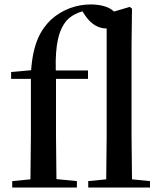

<svg xmlns="http://www.w3.org/2000/svg" viewBox="-20 -844 727 864"><path d="M457 0H655V-29L574 -37L572 -232V-647L574 -805L564 -813L493 -792C471 -814 431 -824 388 -824C325 -824 261 -802 209 -755C163 -710 129 -650 120 -528L30 -520V-489H119V-232L117 -37L35 -29V0H326V-29L234 -38L232 -232V-489H376V-527H231C228 -644 244 -710 281 -753C301 -773 323 -785 351 -793L364 -773C394 -730 428 -716 458 -716H460V-232L458 -37L377 -29V0Z"/></svg>

Font: Noto Serif CJK HK SemiBold
Style: Regular
Weight: 600
Designer: Ryoko NISHIZUKA 西塚涼子 (kana & ideographs); Frank Grießhammer (Latin, Greek & Cyrillic); Wenlong ZHANG 张文龙 (bopomofo); San
Foundry: Adobe
Version: Version 2.001;hotconv 1.1.0;makeotfexe 2.6.0